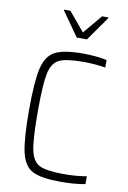

<svg xmlns="http://www.w3.org/2000/svg" viewBox="-99 -971 693 1038"><g transform="rotate(10 247.0 -452.0)"><path d="M74 -344Q74 -503 91 -574.5Q108 -646 155.5 -671Q203 -696 309 -696Q343 -696 380 -692.5Q417 -689 440 -683V-642Q382 -652 320 -652Q224 -652 185.5 -633Q147 -614 134.5 -553.5Q122 -493 122 -344Q122 -195 134.5 -134.5Q147 -74 185.5 -55Q224 -36 320 -36Q387 -36 444 -46V-3Q387 8 309 8Q203 8 155.5 -16Q108 -40 91 -111.5Q74 -183 74 -344ZM260 -775 167 -907V-912H201L288 -808L375 -912H409V-907L316 -775Z"/></g></svg>

Font: Saira Semi Condensed ExtraLight
Style: Regular
Weight: 200
Width: 4
Designer: Hector Gatti with collaboration of the Omnibus-Type team
Foundry: Omnibus-Type
Version: Version 1.001; ttfautohint (v1.8)